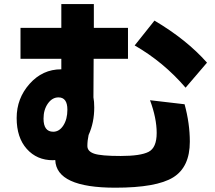

<svg xmlns="http://www.w3.org/2000/svg" viewBox="-20 -834 1040 928"><path d="M275.4 -499H276.4V-549.8H79.1V-699.2H276.4V-814.5H433.6V-699.2H598.6V-549.8H432.6L431.6 -363.3Q435.5 -343.8 435.5 -314.5Q435.5 -241.2 408.2 -181.6Q402.3 -154.3 402.3 -128.4Q402.3 -102.5 435.1 -91.3Q467.8 -80.1 563.5 -80.1Q659.2 -80.1 698.2 -100.1Q737.3 -120.1 737.3 -191.4Q737.3 -262.7 705.1 -349.6L872.1 -330.1Q897.5 -237.3 897.5 -149.4Q897.5 -26.4 816.9 23.4Q736.3 73.2 537.1 73.2Q252 73.2 247.1 -60.5L235.4 -59.6Q158.2 -59.6 109.4 -114.3Q60.5 -168.9 60.5 -263.7Q60.5 -358.4 123 -428.7Q185.5 -499 275.4 -499ZM190.4 -260.7Q190.4 -197.3 237.3 -197.3Q266.6 -197.3 286.1 -227.5Q305.7 -257.8 305.7 -303.7Q305.7 -363.3 262.7 -363.3Q232.4 -363.3 211.4 -333.5Q190.4 -303.7 190.4 -260.7ZM630.9 -614.3 726.6 -734.4Q881.8 -642.6 980.5 -531.2L877 -410.2Q770.5 -534.2 630.9 -614.3Z"/></svg>

Font: GenEi M Gothic v2 Heavy
Style: Regular
Weight: 800
Version: Version 2.0